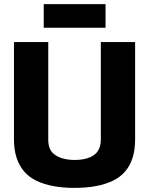

<svg xmlns="http://www.w3.org/2000/svg" viewBox="-20 -905 726 935"><path d="M48 -227V-700H215V-225Q215 -203 221 -186Q227 -169 239 -158Q251 -147 267 -140Q283 -133 302.5 -129.5Q322 -126 343 -126Q366 -126 385.5 -129.5Q405 -133 420.5 -140Q436 -147 447.5 -158.5Q459 -170 465 -187Q471 -204 471 -225V-700H638V-227Q638 -175 625.5 -136Q613 -97 588.5 -69Q564 -41 528 -24Q492 -7 445.5 1.5Q399 10 343 10Q287 10 241 1.5Q195 -7 159 -24Q123 -41 98.5 -69Q74 -97 61 -136Q48 -175 48 -227ZM193 -770V-885H494V-770Z"/></svg>

Font: Georama ExtraCondensed Thin
Style: Bold
Weight: 700
Version: Version 1.001